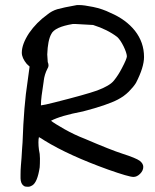

<svg xmlns="http://www.w3.org/2000/svg" viewBox="-20 -670 599 744"><path d="M278.3 -650.4Q282.2 -650.4 288.1 -650.4Q304.7 -650.4 340.8 -643.1Q377 -635.7 408.2 -620.1Q467.8 -594.7 502.9 -550.8Q538.1 -505.9 538.1 -449.2Q538.1 -409.2 506.8 -348.6Q497.1 -333 479 -314.9Q460.9 -296.9 436.5 -284.2Q395.5 -262.7 301.8 -238.3Q214.8 -221.7 177.7 -202.1Q189.5 -192.4 229 -169.9Q268.6 -147.5 309.6 -131.8Q409.2 -88.9 455.1 -74.2Q506.8 -57.6 521.5 -46.9Q535.2 -36.1 535.2 -23.4Q535.2 -8.8 522.9 3.4Q510.7 15.6 497.1 15.6Q479.5 15.6 399.4 -12.7Q247.1 -67.4 153.3 -125Q138.7 -134.8 130.9 -138.7Q128.9 -131.8 128.9 -118.2Q128.9 -104.5 130.9 -89.8Q134.8 -74.2 134.8 -55.7Q134.8 -34.2 133.8 -21.5Q125 37.1 104.5 48.8Q96.7 53.7 88.9 53.7Q78.1 53.7 74.7 51.8Q71.3 49.8 69.3 47.9Q60.5 40 59.6 21.5Q59.6 16.6 59.6 5.9Q59.6 -11.7 61 -28.3Q62.5 -44.9 63.5 -59.1Q64.5 -73.2 65.4 -90.8Q66.4 -108.4 67.4 -118.2Q72.3 -261.7 86.9 -354.5L94.7 -412.1L84 -421.9Q64.5 -445.3 64.5 -465.8Q64.5 -499 92.8 -542Q121.1 -583 163.1 -613.3Q180.7 -627.9 202.1 -634.3Q223.6 -640.6 278.3 -650.4ZM340.8 -573.2Q278.3 -577.1 271 -577.1Q263.7 -577.1 262.7 -577.1Q191.4 -565.4 178.7 -538.1Q165 -513.7 163.1 -459Q163.1 -455.1 165 -429.7Q168 -422.9 168 -416.5Q168 -410.2 164.1 -404.3Q152.3 -381.8 149.4 -356.4V-355.5Q138.7 -289.1 138.7 -265.6Q138.7 -263.7 138.7 -261.7Q150.4 -262.7 192.4 -273.4Q312.5 -303.7 356.4 -319.3Q406.2 -337.9 421.9 -358.4Q438.5 -378.9 452.1 -405.3Q471.7 -442.4 471.7 -452.1Q471.7 -452.1 471.7 -452.1Q470.7 -465.8 459 -490.2Q446.3 -515.6 434.6 -526.4Q396.5 -555.7 340.8 -573.2Z"/></svg>

Font: JasonHandwriting2
Style: SemiBold
Weight: 600
Version: Version 1.04.7